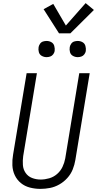

<svg xmlns="http://www.w3.org/2000/svg" viewBox="-20 -1205 623 1233"><path d="M239 8Q270 8 301 2Q332 -4 361 -20.5Q390 -37 412.5 -62Q435 -87 447 -117Q459 -147 464 -178L556 -735H489L399 -188Q394 -160 381.5 -133.5Q369 -107 346.5 -87.5Q324 -68 296 -60Q268 -52 241 -52Q212 -52 186 -62Q160 -72 144.5 -94.5Q129 -117 127 -145.5Q125 -174 129 -203L217 -735H151L64 -212Q58 -178 59.5 -143.5Q61 -109 75 -79.5Q89 -50 114 -29.5Q139 -9 172 -0.5Q205 8 239 8ZM479 -838Q491 -838 502.5 -842Q514 -846 521.5 -856Q529 -866 531 -877Q533 -894 528.5 -910Q524 -926 510 -934Q496 -942 479 -942Q468 -942 456.5 -938.5Q445 -935 437.5 -924.5Q430 -914 428 -903Q425 -886 429.5 -870Q434 -854 448.5 -846Q463 -838 479 -838ZM279 -838Q291 -838 302.5 -842Q314 -846 321.5 -856Q329 -866 331 -877Q333 -894 328.5 -910Q324 -926 310 -934Q296 -942 279 -942Q268 -942 256.5 -938.5Q245 -935 237.5 -924.5Q230 -914 228 -903Q225 -886 229.5 -870Q234 -854 248.5 -846Q263 -838 279 -838ZM359 -991H432L583 -1141L530 -1185L403 -1041L322 -1180L260 -1146Z"/></svg>

Font: Iosevka Sparkle Light
Style: Italic
Weight: 300
Italic angle: -9°
Designer: Belleve Invis
Foundry: Belleve Invis
Version: Version 4.5.0; ttfautohint (v1.8.3)